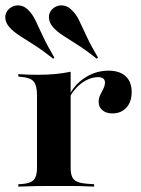

<svg xmlns="http://www.w3.org/2000/svg" viewBox="-43 -693 524 713"><path d="M157.3 -2.4Q121.8 -2.4 93.1 -2Q64.5 -1.6 25 0V-8.9L39.5 -9.7Q70.2 -12.1 82.3 -25Q94.4 -37.9 94.4 -69.4V-208.9H219.4V-69.4Q219.4 -48.4 225 -35.9Q230.6 -23.4 244.8 -17.7Q258.9 -12.1 283.1 -10.5L306.5 -8.9V0Q277.4 -1.6 253.6 -2Q229.8 -2.4 207.3 -2.4Q184.7 -2.4 157.3 -2.4ZM94.4 -208.9V-340.3Q94.4 -375 82.3 -389.9Q70.2 -404.8 37.1 -407.3L25 -408.9V-417.7Q49.2 -416.1 64.5 -415.7Q79.8 -415.3 99.2 -415.3Q133.9 -415.3 162.9 -418.1Q191.9 -421 219.4 -426.6V-417.7V-208.9ZM374.2 -271.8Q351.6 -271.8 337.5 -283.5Q323.4 -295.2 323.4 -314.5Q323.4 -329 329.4 -340.7Q335.5 -352.4 341.1 -364.1Q346.8 -375.8 346.8 -386.3Q346.8 -406.5 321 -406.5Q303.2 -406.5 284.3 -398.4Q265.3 -390.3 248.4 -374.6Q231.5 -358.9 218.5 -337.1L217.7 -346.8Q241.1 -386.3 279 -408.5Q316.9 -430.6 359.7 -430.6Q400.8 -430.6 423.4 -410.1Q446 -389.5 446 -350.8Q446 -314.5 426.2 -293.1Q406.5 -271.8 374.2 -271.8ZM154.8 -475Q113.7 -507.3 82.3 -527Q50.8 -546.8 28.6 -561.3Q6.5 -575.8 -7.3 -591.1Q-22.6 -608.1 -23.4 -627Q-24.2 -646 -9.7 -659.7Q6.5 -674.2 26.6 -673Q46.8 -671.8 62.1 -655.6Q77.4 -641.1 89.1 -616.5Q100.8 -591.9 116.5 -558.1Q132.3 -524.2 158.9 -479ZM316.1 -475Q275.8 -507.3 244.4 -527Q212.9 -546.8 190.7 -561.3Q168.5 -575.8 154.8 -591.1Q139.5 -608.1 138.7 -627Q137.9 -646 151.6 -659.7Q167.7 -674.2 187.9 -673Q208.1 -671.8 223.4 -655.6Q239.5 -641.1 251.2 -616.5Q262.9 -591.9 278.6 -558.1Q294.4 -524.2 321 -479Z"/></svg>

Font: Playfair 144pt SemiExpanded ExtraBold
Style: Regular
Weight: 800
Width: 6
Designer: Claus Eggers Sørensen
Foundry: Claus Eggers Sørensen
Version: Version 2.203